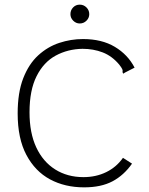

<svg xmlns="http://www.w3.org/2000/svg" viewBox="-20 -796 640 826"><path d="M342 10Q259 10 195 -24.5Q131 -59 93.5 -129.5Q56 -200 56 -308Q56 -398 80 -459.5Q104 -521 144.5 -558Q185 -595 235 -611.5Q285 -628 337 -628Q418 -628 474 -594.5Q530 -561 559 -505L518 -484L510 -479L507 -486Q509 -492 506 -498.5Q503 -505 493 -518Q462 -555 422 -570.5Q382 -586 335 -586Q272 -585 220 -557Q168 -529 137.5 -468.5Q107 -408 107 -313Q107 -224 136 -162Q165 -100 217.5 -67Q270 -34 339 -34Q393 -34 437 -55.5Q481 -77 509 -117L548 -92Q513 -42 464 -16Q415 10 342 10ZM323 -695Q307 -695 295 -707Q283 -719 283 -735Q283 -752 294.5 -764Q306 -776 323 -776Q340 -776 352 -764Q364 -752 364 -735Q364 -719 352 -707Q340 -695 323 -695Z"/></svg>

Font: Inconsolata Expanded Light
Style: Regular
Weight: 300
Width: 7
Monospace: yes
Designer: Raph Levien, Cyreal, Brenton Simpson
Foundry: Raph Levien, Cyreal, Google
Version: Version 3.001; ttfautohint (v1.8.2.53-6de2)